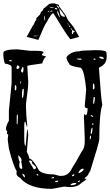

<svg xmlns="http://www.w3.org/2000/svg" viewBox="-25 -1144 671 1172"><path d="M82 -842.8 157.2 -834H188.5Q241.2 -834 241.2 -824.2L230.5 -811.5V-810.5Q230.5 -804.7 254.9 -799.8V-796.9Q242.2 -788.1 232.4 -756.8L152.3 -745.1Q152.3 -743.2 141.6 -742.2V-740.2L147.5 -640.6Q147.5 -612.3 133.8 -510.7V-485.4Q133.8 -448.2 141.6 -373L140.6 -371.1H138.7L129.9 -400.4H125L123 -379.9V-302.7Q123 -254.9 129.9 -254.9H131.8L140.6 -352.5L141.6 -353.5H143.6L147.5 -321.3L138.7 -216.8Q150.4 -195.3 155.3 -174.8Q174.8 -174.8 213.9 -102.5Q240.2 -79.1 305.7 -79.1L338.9 -70.3H348.6Q394.5 -70.3 415 -118.2Q429.7 -138.7 473.6 -218.8Q492.2 -239.3 492.2 -278.3V-300.8L487.3 -432.6L490.2 -449.2Q494.1 -449.2 496.1 -441.4H499Q508.8 -441.4 509.8 -483.4Q492.2 -483.4 492.2 -496.1L501 -596.7Q488.3 -731.4 462.9 -731.4Q396.5 -741.2 396.5 -756.8Q380.9 -778.3 380.9 -794.9Q407.2 -831.1 461.9 -831.1Q461.9 -835.9 557.6 -837.9Q624 -837.9 624 -824.2L626 -815.4V-794.9Q626 -752.9 583 -733.4L579.1 -728.5V-726.6Q591.8 -539.1 599.6 -503.9Q581.1 -450.2 581.1 -293.9Q581.1 -275.4 526.4 -102.5Q506.8 -66.4 503.9 -66.4Q496.1 -63.5 492.2 -56.6V-52.7H502.9V-51.8Q500 -45.9 468.8 -24.4Q447.3 -2 401.4 -2L366.2 -4.9L292 8.8Q151.4 8.8 97.7 -58.6Q75.2 -69.3 75.2 -86.9L77.1 -99.6Q56.6 -128.9 29.3 -237.3L22.5 -289.1V-297.9L25.4 -323.2L17.6 -326.2L18.6 -339.8L10.7 -355.5Q12.7 -378.9 29.3 -407.2V-468.8L45.9 -635.7V-733.4Q45.9 -750 4.9 -755.9Q-4.9 -781.2 -4.9 -820.3Q-4.9 -842.8 82 -842.8ZM579.1 -794.9Q589.8 -784.2 603.5 -784.2H608.4Q608.4 -797.9 589.8 -797.9H583ZM444.3 -786.1V-783.2L460 -779.3H469.7L473.6 -783.2L469.7 -786.1ZM544.9 -783.2 548.8 -779.3H555.7L558.6 -783.2L555.7 -786.1H548.8ZM31.2 -777.3V-774.4Q32.2 -769.5 41 -769.5H44.9L47.9 -772.5Q45.9 -777.3 38.1 -777.3ZM80.1 -745.1Q75.2 -736.3 75.2 -728.5L80.1 -722.7H84Q93.8 -728.5 93.8 -735.4Q90.8 -745.1 80.1 -745.1ZM113.3 -736.3 102.5 -712.9V-710.9Q107.4 -701.2 114.3 -701.2Q118.2 -707 118.2 -719.7V-731.4ZM97.7 -633.8V-632.8H100.6L104.5 -647.5H102.5Q97.7 -646.5 97.7 -633.8ZM543.9 -633.8 542 -626V-601.6L544.9 -598.6H546.9Q551.8 -599.6 551.8 -608.4V-619.1L548.8 -633.8ZM66.4 -624 65.4 -615.2V-601.6L66.4 -592.8H70.3Q75.2 -592.8 75.2 -610.4Q74.2 -624 70.3 -624ZM109.4 -574.2V-546.9H114.3Q120.1 -562.5 120.1 -585V-601.6H116.2Q110.4 -601.6 109.4 -574.2ZM546.9 -551.8 543.9 -526.4V-510.7H548.8Q553.7 -529.3 553.7 -542V-551.8ZM79.1 -476.6V-473.6H82ZM79.1 -444.3 77.1 -435.5V-386.7H82L84 -420.9V-441.4L80.1 -444.3ZM528.3 -441.4V-437.5Q528.3 -434.6 542 -430.7L543.9 -432.6V-434.6Q536.1 -441.4 530.3 -441.4ZM540 -391.6 538.1 -382.8V-380.9H543.9L544.9 -389.6V-391.6ZM528.3 -326.2H531.2Q538.1 -326.2 540 -364.3H538.1Q530.3 -362.3 528.3 -326.2ZM523.4 -302.7V-293.9H524.4Q530.3 -294.9 530.3 -307.6V-316.4H528.3Q523.4 -315.4 523.4 -302.7ZM86.9 -195.3V-188.5Q86.9 -172.9 95.7 -155.3Q92.8 -148.4 92.8 -136.7V-129.9Q94.7 -113.3 107.4 -113.3L111.3 -116.2V-118.2Q107.4 -149.4 104.5 -155.3L106.4 -166V-168Q106.4 -177.7 88.9 -195.3ZM152.3 -164.1V-162.1Q152.3 -157.2 179.7 -113.3V-111.3H188.5L195.3 -118.2V-120.1Q195.3 -127.9 168.9 -148.4V-150.4L172.9 -155.3Q168.9 -164.1 155.3 -164.1ZM453.1 -88.9 455.1 -86.9H456.1Q485.4 -97.7 485.4 -113.3L480.5 -114.3Q464.8 -114.3 453.1 -88.9ZM111.3 -80.1Q118.2 -64.5 125 -61.5H127V-66.4Q127 -76.2 114.3 -84ZM198.2 -79.1V-77.1L202.1 -73.2H209V-77.1L203.1 -82H202.1ZM414.1 -68.4H417Q425.8 -68.4 428.7 -75.2V-80.1H427.7Q414.1 -79.1 414.1 -68.4ZM289.1 -59.6V-54.7H291Q302.7 -54.7 304.7 -59.6V-63.5H302.7ZM449.2 -34.2V-32.2H451.2Q460 -32.2 462.9 -39.1V-43H461.9Q450.2 -38.1 449.2 -34.2ZM312.5 -39.1V-32.2H319.3Q328.1 -32.2 330.1 -38.1V-41H325.2ZM405.3 -15.6V-13.7H417Q441.4 -16.6 441.4 -27.3H434.6Q412.1 -27.3 405.3 -15.6ZM137.7 -918.9 175.8 -988.3Q180.7 -990.2 188.5 -1011.7L198.2 -1027.3V-1028.3Q195.3 -1030.3 195.3 -1032.2Q204.1 -1040 219.7 -1055.7Q224.6 -1072.3 228.5 -1074.2Q234.4 -1074.2 241.2 -1091.8Q259.8 -1105.5 274.4 -1119.1Q287.1 -1125 309.6 -1123L320.3 -1118.2Q335 -1117.2 335 -1111.3H334V-1108.4Q334 -1105.5 335.9 -1105.5Q336.9 -1105.5 375 -1051.8L390.6 -1020.5Q426.8 -977.5 430.7 -967.8L458 -918.9L404.3 -904.3Q378.9 -936.5 356 -974.6Q333 -1012.7 319.3 -1034.2Q305.7 -1055.7 300.8 -1062.5Q292 -1068.4 259.8 -1008.8Q246.1 -990.2 209 -900.4ZM336.9 -1089.8Q336.9 -1085 342.8 -1058.6Q351.6 -1040 371.1 -1042H372.1L371.1 -1046.9Q340.8 -1089.8 338.9 -1089.8ZM416 -960Q410.2 -935.5 418 -935.5Q421.9 -937.5 421.9 -941.4L418.9 -942.4V-943.4L420.9 -944.3L433.6 -951.2L432.6 -952.1Q426.8 -952.1 425.8 -953.1Q420.9 -960.9 417 -961.9H416ZM342.8 -1038.1V-1039.1Q342.8 -1041 339.8 -1043L328.1 -1078.1H327.1Q319.3 -1065.4 339.8 -1038.1ZM248 -1019.5Q252.9 -1019.5 248 -1045.9V-1046.9Q242.2 -1046.9 247.1 -1020.5V-1019.5ZM336.9 -1091.8Q336.9 -1095.7 335 -1095.7Q332 -1110.4 320.3 -1110.4V-1109.4L334 -1091.8ZM309.6 -1088.9Q322.3 -1086.9 324.2 -1085.9H325.2V-1086.9Q325.2 -1089.8 318.4 -1096.7Q311.5 -1096.7 309.6 -1089.8ZM279.3 -1095.7Q286.1 -1095.7 306.6 -1099.6L305.7 -1100.6Q284.2 -1102.5 277.3 -1095.7ZM179.7 -924.8Q179.7 -922.9 185.5 -922.9H192.4Q199.2 -922.9 209 -924.8V-925.8H189.5Q179.7 -925.8 179.7 -924.8ZM283.2 -1070.3Q290 -1075.2 296.9 -1075.2L291 -1080.1H290Q282.2 -1074.2 282.2 -1070.3ZM395.5 -986.3Q395.5 -981.4 401.4 -979.5H403.3V-981.4Q403.3 -985.4 397.5 -988.3H395.5ZM406.2 -970.7Q410.2 -960.9 413.1 -960.9L414.1 -961.9V-962.9Q412.1 -971.7 408.2 -971.7H406.2ZM267.6 -1070.3Q275.4 -1074.2 278.3 -1078.1L277.3 -1079.1H276.4Q266.6 -1075.2 266.6 -1072.3V-1070.3ZM386.7 -1002.9Q388.7 -993.2 394.5 -993.2V-994.1Q392.6 -999 387.7 -1002.9ZM273.4 -1102.5 276.4 -1103.5V-1105.5H274.4L272.5 -1102.5ZM195.3 -988.3Q197.3 -988.3 198.2 -993.2Q195.3 -993.2 195.3 -988.3ZM384.8 -1006.8H385.7V-1008.8L383.8 -1009.8H381.8ZM185.5 -948.2Q192.4 -952.1 183.6 -949.2L184.6 -948.2ZM416 -971.7V-972.7H414.1V-971.7Z"/></svg>

Font: Love Ya Like A Sister
Style: Regular
Weight: 400
Designer: Kimberly Geswein
Foundry: Kimberly Geswein
Version: Version 1.002 2007